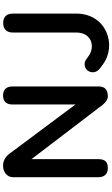

<svg xmlns="http://www.w3.org/2000/svg" viewBox="241 -959 735 1257"><g transform="rotate(-90 608.5 -330.5)"><path d="M137 8C180 8 195 -14 195 -54V-492L527 -57C541 -39 569 8 606 8C653 8 671 -15 671 -52V-617C671 -656 650 -678 612 -678C573 -678 553 -656 553 -617V-204L230 -637C200 -677 164 -678 150 -678C116 -678 77 -655 77 -614V-54C77 -14 98 8 137 8ZM789 -44 813 -26C939 70 1148 0 1148 -199V-613C1148 -655 1127 -677 1086 -677C1046 -677 1024 -655 1024 -613V-198C1024 -99 933 -73 870 -118L846 -135C825 -151 790 -145 775 -124C757 -100 760 -65 789 -44Z"/></g></svg>

Font: SN Pro SemiBold
Style: Regular
Weight: 600
Designer: Tobias Whetton
Foundry: Supernotes
Version: Version 1.003;Glyphs 3.3 (3324)